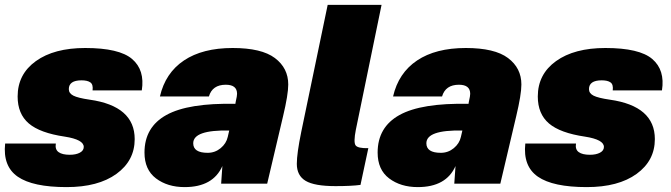

<svg xmlns="http://www.w3.org/2000/svg" viewBox="-25 -750 2738 784"><path d="M323 -554Q462 -554 514.5 -509Q567 -464 554 -381H353Q356 -405 344 -413.5Q332 -422 308 -422Q256 -422 256 -386Q256 -369 274.5 -359.5Q293 -350 341 -343Q525 -317 525 -182Q525 -94 450.5 -40Q376 14 247 14Q109 14 47.5 -28.5Q-14 -71 -4 -164H203Q199 -140 214 -129Q229 -118 260 -118Q285 -118 301 -126.5Q317 -135 317 -150Q317 -180 240 -192Q138 -207 92.5 -246Q47 -285 47 -356Q47 -447 121.5 -500.5Q196 -554 323 -554Z M925 -554Q1043 -554 1097.5 -513Q1152 -472 1152 -405Q1152 -364 1131 -276L1066 0H878L883 -72Q845 14 729 14Q659 14 612 -21.5Q565 -57 565 -127Q565 -231 654.5 -280.5Q744 -330 936 -326L938 -337Q943 -358 943 -367Q943 -404 897 -404Q842 -404 828 -356H628Q650 -452 726 -503Q802 -554 925 -554ZM764 -165Q764 -126 823 -126Q853 -126 876 -145Q899 -164 905 -191L911 -217Q764 -220 764 -165Z M1428 -220Q1418 -169 1427 -156.5Q1436 -144 1479 -145L1447 5Q1410 10 1345 10Q1259 10 1223 -11.5Q1187 -33 1187 -81Q1187 -123 1205 -211L1313 -730H1533Z M1877 -554Q1995 -554 2049.5 -513Q2104 -472 2104 -405Q2104 -364 2083 -276L2018 0H1830L1835 -72Q1797 14 1681 14Q1611 14 1564 -21.5Q1517 -57 1517 -127Q1517 -231 1606.5 -280.5Q1696 -330 1888 -326L1890 -337Q1895 -358 1895 -367Q1895 -404 1849 -404Q1794 -404 1780 -356H1580Q1602 -452 1678 -503Q1754 -554 1877 -554ZM1716 -165Q1716 -126 1775 -126Q1805 -126 1828 -145Q1851 -164 1857 -191L1863 -217Q1716 -220 1716 -165Z M2447 -554Q2586 -554 2638.5 -509Q2691 -464 2678 -381H2477Q2480 -405 2468 -413.5Q2456 -422 2432 -422Q2380 -422 2380 -386Q2380 -369 2398.5 -359.5Q2417 -350 2465 -343Q2649 -317 2649 -182Q2649 -94 2574.5 -40Q2500 14 2371 14Q2233 14 2171.5 -28.5Q2110 -71 2120 -164H2327Q2323 -140 2338 -129Q2353 -118 2384 -118Q2409 -118 2425 -126.5Q2441 -135 2441 -150Q2441 -180 2364 -192Q2262 -207 2216.5 -246Q2171 -285 2171 -356Q2171 -447 2245.5 -500.5Q2320 -554 2447 -554Z"/></svg>

Font: Nacelle Black
Style: Italic
Weight: 900
Italic angle: -12°
Designer: Sora Sagano
Foundry: Sora Sagano
Version: Version 1.000;FEAKit 1.0